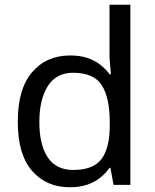

<svg xmlns="http://www.w3.org/2000/svg" viewBox="-20 -780 655 810"><path d="M275 10Q175 10 115 -59.5Q55 -129 55 -267Q55 -405 115.5 -475.5Q176 -546 276 -546Q318 -546 349 -535.5Q380 -525 403 -507Q426 -489 442 -467H448Q447 -480 444.5 -505.5Q442 -531 442 -546V-760H530V0H459L446 -72H442Q426 -49 403 -30.5Q380 -12 348.5 -1Q317 10 275 10ZM289 -63Q374 -63 408.5 -109.5Q443 -156 443 -250V-266Q443 -366 410 -419.5Q377 -473 288 -473Q217 -473 181.5 -416.5Q146 -360 146 -265Q146 -169 181.5 -116Q217 -63 289 -63Z"/></svg>

Font: hexlgurmukhi05
Style: Book
Weight: 400
Designer: Jelle Bosma - Monotype Design Team
Foundry: Monotype Imaging Inc.
Version: Version 2.003